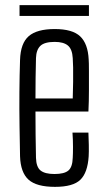

<svg xmlns="http://www.w3.org/2000/svg" viewBox="-20 -720 412 747"><path d="M262 -204H324Q325 -185 325.5 -156.5Q326 -128 325 -112Q321 -48 292.5 -20.5Q264 7 194 7Q122 7 91 -21Q60 -49 58 -112Q57 -164 56 -229Q55 -294 55.5 -361Q56 -428 58 -487Q60 -552 92 -579.5Q124 -607 193 -607Q262 -607 292 -578.5Q322 -550 325 -489Q326 -478 326 -444.5Q326 -411 326 -368.5Q326 -326 324 -286H118Q118 -242 118.5 -196.5Q119 -151 120 -106Q121 -70 138 -56.5Q155 -43 192 -43Q230 -43 246 -56.5Q262 -70 263 -106Q264 -121 264 -148.5Q264 -176 262 -204ZM193 -557Q153 -557 137 -541.5Q121 -526 120 -494Q119 -456 118.5 -417.5Q118 -379 118 -337H263Q264 -369 264.5 -401Q265 -433 264.5 -458Q264 -483 263 -494Q261 -529 244 -543Q227 -557 193 -557ZM56 -658V-700H326V-658Z"/></svg>

Font: Big Shoulders Text Light
Style: Regular
Weight: 300
Designer: Patric King
Foundry: XO Type Co
Version: Version 1.000; ttfautohint (v1.8.2)